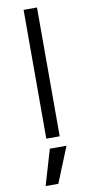

<svg xmlns="http://www.w3.org/2000/svg" viewBox="-109 -792 525 1101"><g transform="rotate(-10 153.5 -241.5)"><path d="M114 0V-750H192V0ZM63 267 124 60H221L137 267Z"/></g></svg>

Font: Mplus 1p
Style: Regular
Weight: 400
Version: Version 1.061